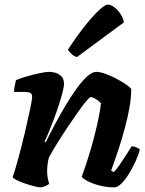

<svg xmlns="http://www.w3.org/2000/svg" viewBox="-20 -811 626 831"><path d="M158 0Q147 0 127.5 -5Q108 -10 87.5 -17Q67 -24 52 -31.5Q37 -39 35 -44Q47 -80 61 -132Q75 -184 88 -239Q101 -294 110 -337Q113 -352 115 -362Q117 -372 118 -380Q119 -388 119 -393Q119 -404 111.5 -408.5Q104 -413 88 -413H41Q41 -426 44 -441Q47 -456 49 -464Q64 -471 93 -479.5Q122 -488 150.5 -494Q179 -500 192 -500Q220 -500 238.5 -487Q257 -474 257 -448Q257 -435 250 -408.5Q243 -382 232.5 -350Q222 -318 210 -287Q198 -256 188 -232Q178 -208 173 -199L178 -195Q195 -230 216.5 -270.5Q238 -311 262 -351.5Q286 -392 310 -425.5Q334 -459 356.5 -479.5Q379 -500 397 -500Q413 -500 437.5 -491Q462 -482 486.5 -469Q511 -456 528.5 -443.5Q546 -431 548 -425Q548 -388 540 -343.5Q532 -299 519.5 -253.5Q507 -208 494.5 -169.5Q482 -131 472.5 -105Q463 -79 461 -73L472 -66Q483 -76 497 -96.5Q511 -117 525.5 -139.5Q540 -162 550 -178Q559 -178 571 -173Q583 -168 585 -163Q580 -142 567.5 -114.5Q555 -87 539 -60.5Q523 -34 506 -17Q489 0 474 0Q442 0 411 -8Q380 -16 358.5 -27.5Q337 -39 334 -47Q339 -60 350.5 -94Q362 -128 375.5 -174.5Q389 -221 400.5 -271Q412 -321 417 -364Q409 -373 400 -379Q391 -385 384 -388Q377 -391 373 -391Q368 -391 352.5 -372.5Q337 -354 316 -324Q295 -294 271.5 -259Q248 -224 227 -190Q206 -156 192 -130Q188 -116 186 -100.5Q184 -85 184 -69Q184 -55 186.5 -41Q189 -27 193 -15Q186 -10 176 -5.5Q166 -1 158 0ZM313 -564Q299 -568 288.5 -578.5Q278 -589 274 -596Q311 -653 346 -697Q381 -741 407.5 -766Q434 -791 447 -791Q460 -791 475 -779.5Q490 -768 502 -750Q514 -732 516 -714Z"/></svg>

Font: Texturina 12pt Black
Style: Italic
Weight: 900
Italic angle: -11°
Designer: Guillermo Torres Carreño
Foundry: Omnibus-Type
Version: Version 1.002